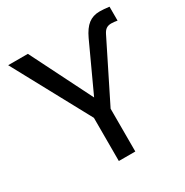

<svg xmlns="http://www.w3.org/2000/svg" viewBox="-151 -764 852 886"><g transform="rotate(-30 275.0 -321.0)"><path d="M318.8 -228 472.7 -537.1C478.2 -548.2 484.5 -556 491.5 -560.5C498.5 -565.1 507.2 -567.4 517.6 -567.4C523.1 -567.4 528.5 -567.1 533.7 -566.4C538.9 -565.8 544.3 -564.9 549.8 -564V-638.2C540.4 -639.5 531.4 -640.5 522.9 -641.1C514.5 -641.8 506.3 -642.1 498.5 -642.1C475.1 -642.1 455.2 -635.7 438.7 -623C422.3 -610.4 407.4 -589.7 394 -561L278.8 -311L114.7 -638.2H9.8L231 -230V0H318.8Z"/></g></svg>

Font: CodeNewRoman Nerd Font Mono
Style: Regular
Weight: 400
Monospace: yes
Designer: Sam Radian
Foundry: Code New Roman
Version: Version 2.00 November 29, 2014;Nerd Fonts 3.2.1